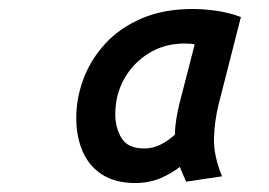

<svg xmlns="http://www.w3.org/2000/svg" viewBox="-20 -728 600 428"><path d="M281 -320Q237 -320 207.5 -339Q178 -358 164 -391Q150 -424 150 -465Q150 -509 166 -552Q182 -595 214.5 -630.5Q247 -666 296 -687Q345 -708 410 -708Q433 -708 462 -704Q491 -700 517 -690L467 -494Q458 -457 457 -419Q456 -381 475 -335L395 -323Q392 -329 388 -338.5Q384 -348 381 -356Q362 -341 337 -330.5Q312 -320 281 -320ZM302 -397Q320 -397 337.5 -405.5Q355 -414 370 -428Q370 -444 373 -462.5Q376 -481 380 -497L414 -629Q410 -630 404.5 -630.5Q399 -631 392 -631Q347 -631 312 -609.5Q277 -588 257 -552.5Q237 -517 237 -473Q237 -443 251 -420Q265 -397 302 -397Z"/></svg>

Font: Ubuntu Sans Mono Medium
Style: Italic
Weight: 500
Italic angle: -13.5°
Monospace: yes
Designer: Dalton Maag Ltd
Foundry: Dalton Maag Ltd
Version: Version 1.006